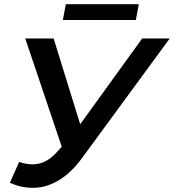

<svg xmlns="http://www.w3.org/2000/svg" viewBox="-20 -883 827 913"><path d="M71 -113Q106 -101 137.5 -101.5Q169 -102 198.5 -117.5Q228 -133 256 -166L300 -214L315 -228L656 -700H787L369 -130Q319 -62 261.5 -27Q204 8 144 10Q84 12 27 -14ZM297 -116 100 -700H235L385 -216ZM279 -788 293 -863H640L626 -788Z"/></svg>

Font: MOST Montserrat SemiBold
Style: Italic
Weight: 600
Italic angle: -11.3°
Designer: Julieta Ulanovsky
Foundry: Julieta Ulanovsky
Version: Version 8.000;March 11, 2024;FontCreator 15.0.0.2926 64-bit